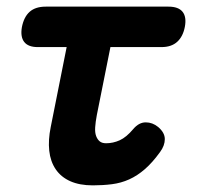

<svg xmlns="http://www.w3.org/2000/svg" viewBox="-20 -550 640 579"><path d="M488 -530Q518 -530 530.5 -514.5Q543 -499 537.5 -469.5Q532 -440 514.5 -424Q497 -408 467 -408H313L272 -203Q268 -182 267 -166Q266 -150 270 -139.5Q274 -129 281 -123.5Q288 -118 300 -118Q321 -118 341 -127Q361 -136 382 -161Q399 -181 419.5 -181Q440 -181 457 -167Q477 -150 477 -130.5Q477 -111 463 -92Q440 -60 417 -40Q394 -20 369.5 -9Q345 2 317.5 5.5Q290 9 260 9Q220 9 192 -3.5Q164 -16 148 -39.5Q132 -63 128.5 -95.5Q125 -128 133 -167L181 -408H94Q65 -408 53 -423.5Q41 -439 46 -468Q52 -499 69.5 -514.5Q87 -530 118 -530Z"/></svg>

Font: Maple Mono
Style: Bold Italic
Weight: 700
Italic angle: -10°
Monospace: yes
Designer: subframe7536
Version: Version 7.000